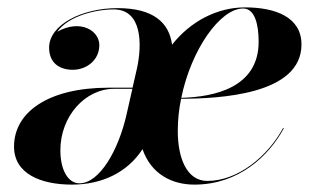

<svg xmlns="http://www.w3.org/2000/svg" viewBox="-20 -490 840 520"><path d="M274 -252.5C112 -252.5 18 -187 18 -93C18 -19 91 10 175 10C256.5 10 325 -23 366 -86C389 -19 445 10 506.5 10C625 10 707.5 -66 749 -143H746.5C705 -66.5 624.5 0 541.5 0C485 0 461.5 -63.5 461.5 -135C461.5 -164.5 464.5 -194 470.5 -222.5C573 -223 796.5 -233 796.5 -369.5C796.5 -444 725.5 -470 643.5 -470C569 -470 496.5 -433 446 -369C438 -428.5 396 -468 298 -468C202 -468 113 -423 113 -361C113 -322.5 137.5 -301 177.5 -301C212.5 -301 249 -325.5 249 -368C249 -407.5 197 -439 135 -404C165.5 -447 239.5 -464.5 288 -464.5C365.5 -464.5 365 -369 351 -305L339 -252.5ZM680.5 -377C680.5 -252 559.5 -227.5 471 -225C497.5 -355 576 -467 638.5 -467C671 -467 680.5 -421.5 680.5 -377ZM195 6.5C165 6.5 143.5 -28.5 143.5 -83C143.5 -175 210.5 -249.5 289 -249.5H338.5L323 -181C301 -83 249.5 6.5 195 6.5Z"/></svg>

Font: Bodoni* 72pt Medium
Style: Italic
Weight: 500
Italic angle: -13°
Version: Version 2.3